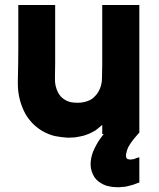

<svg xmlns="http://www.w3.org/2000/svg" viewBox="-20 -530 640 773"><path d="M391.6 -27.3Q385.7 -21.5 377.9 -15.6Q371.1 -9.8 364.3 -4.9Q352.5 2 339.8 7.8Q328.1 12.7 315.4 16.6Q314.5 16.6 296.9 20.5Q280.3 24.4 252.9 24.4Q224.6 22.5 200.2 17.6Q175.8 11.7 151.4 -2Q129.9 -14.6 113.3 -31.2Q96.7 -47.9 84 -68.4Q51.8 -126 51.8 -193.4Q51.8 -198.2 51.8 -202.1Q53.7 -274.4 53.7 -340.8Q53.7 -365.2 53.7 -389.6Q53.7 -414.1 53.7 -438.5Q53.7 -457 53.7 -474.6Q53.7 -492.2 53.7 -509.8Q55.7 -509.8 58.6 -509.8Q61.5 -509.8 63.5 -509.8Q78.1 -509.8 92.8 -509.8Q107.4 -509.8 122.1 -509.8Q131.8 -509.8 142.6 -509.8Q152.3 -509.8 162.1 -509.8Q172.9 -509.8 182.6 -509.8Q192.4 -509.8 202.1 -509.8Q202.1 -507.8 202.1 -504.9Q202.1 -502.9 202.1 -500Q202.1 -466.8 202.1 -433.6Q202.1 -400.4 202.1 -367.2Q202.1 -344.7 202.1 -322.3Q202.1 -299.8 202.1 -277.3Q202.1 -248 201.2 -214.8Q200.2 -182.6 214.8 -155.3Q219.7 -147.5 225.6 -140.6Q232.4 -133.8 240.2 -128.9Q257.8 -118.2 275.4 -117.2Q293 -116.2 292 -116.2Q305.7 -116.2 319.3 -119.1Q333 -122.1 345.7 -128.9Q355.5 -134.8 363.3 -143.6Q371.1 -151.4 377 -162.1Q390.6 -186.5 390.6 -214.8Q391.6 -242.2 391.6 -269.5Q391.6 -292 391.6 -315.4Q391.6 -337.9 391.6 -360.4Q391.6 -381.8 391.6 -403.3Q391.6 -424.8 391.6 -446.3Q391.6 -461.9 391.6 -478.5Q391.6 -494.1 391.6 -509.8Q394.5 -509.8 396.5 -509.8Q399.4 -509.8 401.4 -509.8Q416 -509.8 430.7 -509.8Q445.3 -509.8 460 -509.8Q470.7 -509.8 480.5 -509.8Q490.2 -509.8 500 -509.8Q510.7 -509.8 520.5 -509.8Q530.3 -509.8 541 -509.8Q541 -507.8 541 -504.9Q541 -502.9 541 -500Q541 -482.4 541 -463.9Q541 -446.3 541 -428.7Q541 -389.6 541 -350.6Q541 -311.5 541 -272.5Q541 -233.4 541 -194.3Q541 -155.3 541 -116.2Q541 -86.9 541 -56.6Q541 -26.4 541 3.9Q540 4.9 539.1 5.9Q538.1 5.9 538.1 6.8Q528.3 17.6 520.5 27.3Q511.7 38.1 503.9 49.8Q501 54.7 498 59.6Q495.1 64.5 493.2 70.3Q490.2 78.1 488.3 87.9Q485.4 97.7 489.3 106.4Q490.2 107.4 491.2 108.4Q492.2 109.4 493.2 110.4Q495.1 111.3 498 111.3Q500 112.3 502.9 112.3Q502.9 112.3 502.9 112.3Q502.9 112.3 502.9 112.3Q505.9 112.3 507.8 112.3Q509.8 112.3 511.7 111.3Q513.7 111.3 515.6 111.3Q517.6 110.4 519.5 110.4Q524.4 108.4 529.3 106.4Q534.2 105.5 539.1 103.5Q539.1 103.5 540 103.5Q540 104.5 541 104.5Q541 107.4 541 110.4Q541 114.3 541 117.2Q541 127 541 136.7Q541 146.5 541 156.2Q541 162.1 541 168.9Q541 175.8 541 181.6Q541 187.5 541 193.4Q541 199.2 541 205.1Q539.1 205.1 537.1 206.1Q536.1 207 534.2 207Q525.4 210.9 515.6 213.9Q506.8 216.8 497.1 218.8Q490.2 220.7 484.4 221.7Q477.5 222.7 470.7 222.7Q467.8 223.6 462.9 223.6Q458 223.6 449.2 223.6Q434.6 223.6 421.9 220.7Q408.2 218.8 394.5 211.9Q384.8 207 376 200.2Q367.2 193.4 360.4 183.6Q345.7 160.2 344.7 133.8Q344.7 106.4 354.5 81.1Q360.4 67.4 367.2 54.7Q374 42 382.8 29.3Q391.6 17.6 391.6 17.6Q391.6 17.6 397.5 9.8Q395.5 9.8 394.5 9.8Q392.6 9.8 391.6 9.8Q391.6 7.8 391.6 4.9Q391.6 2.9 391.6 0Q391.6 -6.8 391.6 -12.7Q391.6 -19.5 391.6 -25.4Q391.6 -26.4 391.6 -26.4Q391.6 -27.3 391.6 -27.3Z"/></svg>

Font: LeFont
Style: Bold
Weight: 800
Designer: Leryon MEDIA
Version: Version 1.0